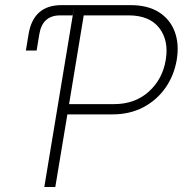

<svg xmlns="http://www.w3.org/2000/svg" viewBox="-20 -748 753 768"><path d="M83.5 -545.9 94.2 -610.8Q113.3 -727.5 226.1 -727.5H502.4Q571.3 -727.5 616 -699Q660.6 -670.4 679 -621.1Q697.3 -571.8 687 -508.8Q676.3 -445.8 641.6 -396.5Q606.9 -347.2 553 -318.8Q499 -290.5 430.2 -290.5H249.5L201.2 0H157.2L277.8 -727.5L270.5 -686.5H220.7Q149.4 -686.5 137.2 -610.8L126.5 -545.9ZM256.3 -331.5H436Q519.5 -331.5 575 -381.3Q630.4 -431.2 643.1 -508.8Q655.8 -585.9 616.9 -636.2Q578.1 -686.5 494.1 -686.5H314.9Z"/></svg>

Font: Inter Extra Light
Style: Italic
Weight: 200
Italic angle: -9.39999°
Designer: Rasmus Andersson
Foundry: rsms
Version: Version 4.000;git-3c8e0fc